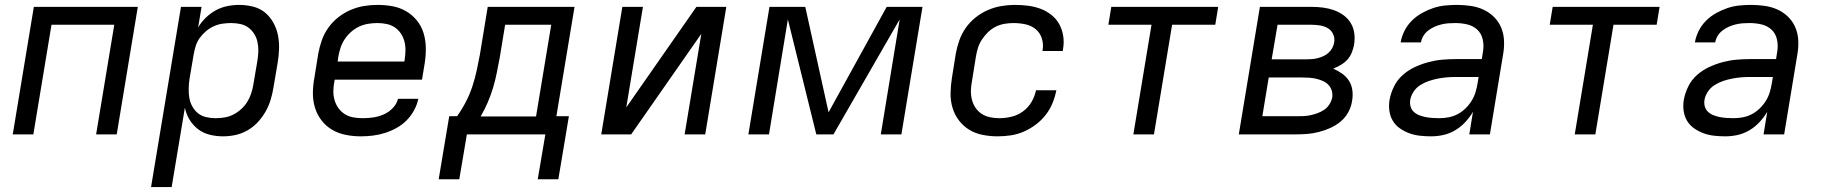

<svg xmlns="http://www.w3.org/2000/svg" viewBox="-20 -548 7440 783"><path d="M32 0 118 -520H542L456 0H372L446 -447H190L116 0Z M596 215 718 -520H802L788 -436Q800 -457 819 -475.5Q838 -494 860 -506Q882 -518 906.5 -523Q931 -528 955 -528Q984 -528 1012 -521Q1040 -514 1060.5 -497Q1081 -480 1094.5 -456Q1108 -432 1113.5 -404.5Q1119 -377 1118 -348Q1117 -319 1112 -290L1095 -190Q1091 -165 1083.5 -140.5Q1076 -116 1063 -93Q1050 -70 1031.5 -50Q1013 -30 989.5 -16.5Q966 -3 940.5 2.5Q915 8 890 8Q862 8 835.5 1.5Q809 -5 788 -21Q767 -37 753 -60Q739 -83 734 -109L680 215ZM859 -66Q877 -66 895.5 -69Q914 -72 931 -80.5Q948 -89 963 -102.5Q978 -116 988 -132Q998 -148 1004 -166Q1010 -184 1013 -202L1030 -302Q1033 -321 1033.5 -340Q1034 -359 1030 -377Q1026 -395 1016.5 -410Q1007 -425 993 -435.5Q979 -446 960.5 -450Q942 -454 923 -454Q906 -454 888 -451.5Q870 -449 853 -441.5Q836 -434 821.5 -422Q807 -410 795.5 -394.5Q784 -379 778.5 -361.5Q773 -344 770 -327L753 -227Q750 -207 749.5 -187.5Q749 -168 752 -149.5Q755 -131 764 -114.5Q773 -98 787 -86.5Q801 -75 820 -70.5Q839 -66 859 -66Z M1452 8Q1420 8 1390 2Q1360 -4 1335 -18.5Q1310 -33 1292 -56Q1274 -79 1265 -107.5Q1256 -136 1256 -167Q1256 -198 1262 -230L1278 -330Q1283 -357 1292.5 -384Q1302 -411 1319 -435Q1336 -459 1359.5 -477.5Q1383 -496 1410 -507.5Q1437 -519 1464.5 -523.5Q1492 -528 1519 -528Q1551 -528 1581 -522.5Q1611 -517 1636.5 -502Q1662 -487 1680.5 -464Q1699 -441 1707.5 -412.5Q1716 -384 1716.5 -353Q1717 -322 1712 -290L1701 -223H1345L1344 -218Q1340 -198 1339.5 -178.5Q1339 -159 1344 -141Q1349 -123 1359.5 -108Q1370 -93 1385.5 -83Q1401 -73 1420 -69.5Q1439 -66 1459 -66Q1480 -66 1501.5 -69Q1523 -72 1544 -81Q1565 -90 1581.5 -107Q1598 -124 1603 -145H1686Q1681 -121 1668.5 -98Q1656 -75 1637.5 -56.5Q1619 -38 1596 -25.5Q1573 -13 1549 -5.5Q1525 2 1500.5 5Q1476 8 1452 8ZM1357 -297H1629L1630 -302Q1633 -322 1633.5 -341Q1634 -360 1629.5 -378Q1625 -396 1615 -411Q1605 -426 1590.5 -436Q1576 -446 1557.5 -450Q1539 -454 1519 -454Q1501 -454 1482 -451Q1463 -448 1445.5 -440Q1428 -432 1412.5 -418.5Q1397 -405 1386 -388.5Q1375 -372 1369 -354Q1363 -336 1360 -318Z M1769 183 1812 -74H1844Q1864 -102 1880 -133Q1896 -164 1906.5 -196Q1917 -228 1924 -260.5Q1931 -293 1937 -325L1969 -520H2323L2249 -74H2300L2257 183H2173L2204 0H1884L1853 183ZM1940 -73H2166L2228 -447H2040L2018 -313Q2012 -282 2006 -251.5Q2000 -221 1991 -191Q1982 -161 1969.5 -131.5Q1957 -102 1940 -73Z M2432 0 2518 -520H2602L2534 -110L2820 -520H2942L2856 0H2772L2840 -410L2554 0Z M3379 0H3309L3193 -469L3116 0H3032L3118 -520H3264L3359 -90L3596 -520H3742L3656 0H3572L3649 -469Z M4048 8Q4017 8 3987 2Q3957 -4 3932.5 -19Q3908 -34 3890.5 -57Q3873 -80 3864.5 -108.5Q3856 -137 3856.5 -168Q3857 -199 3862 -230L3878 -330Q3883 -357 3892.5 -384Q3902 -411 3919 -435Q3936 -459 3959.5 -477.5Q3983 -496 4010 -507.5Q4037 -519 4064.5 -523.5Q4092 -528 4119 -528Q4147 -528 4173.5 -524.5Q4200 -521 4224 -512Q4248 -503 4268 -487Q4288 -471 4300 -449Q4312 -427 4316 -400.5Q4320 -374 4315 -347L4314 -340H4231L4232 -344Q4236 -369 4228.5 -392Q4221 -415 4203 -429.5Q4185 -444 4161.5 -449Q4138 -454 4113 -454Q4096 -454 4077.5 -451Q4059 -448 4041.5 -439.5Q4024 -431 4010 -417.5Q3996 -404 3985 -387.5Q3974 -371 3968.5 -353.5Q3963 -336 3960 -318L3944 -218Q3940 -198 3939.5 -179Q3939 -160 3943.5 -142Q3948 -124 3958 -109Q3968 -94 3983 -84Q3998 -74 4017 -70Q4036 -66 4055 -66Q4080 -66 4105 -72Q4130 -78 4151.5 -93.5Q4173 -109 4186.5 -132Q4200 -155 4205 -180H4288Q4283 -154 4272.5 -128Q4262 -102 4244.5 -79.5Q4227 -57 4203.5 -39.5Q4180 -22 4154.5 -11Q4129 0 4102 4Q4075 8 4048 8Z M4602 0 4676 -447H4500L4512 -520H4948L4936 -447H4760L4686 0Z M5032 0 5118 -520H5329Q5353 -520 5376 -517Q5399 -514 5420 -506.5Q5441 -499 5459 -486Q5477 -473 5488.5 -454Q5500 -435 5503 -412Q5506 -389 5502 -365Q5499 -349 5492.5 -333Q5486 -317 5474.5 -304.5Q5463 -292 5447.5 -283Q5432 -274 5417 -268Q5436 -260 5453 -248Q5470 -236 5481 -219Q5492 -202 5495 -180.5Q5498 -159 5494 -137Q5491 -114 5479 -91.5Q5467 -69 5448 -53Q5429 -37 5406 -26.5Q5383 -16 5359.5 -10Q5336 -4 5313 -2Q5290 0 5266 0ZM5166 -306H5307Q5319 -306 5331 -307Q5343 -308 5354.5 -311Q5366 -314 5377 -319Q5388 -324 5397.5 -332.5Q5407 -341 5413 -352Q5419 -363 5421 -375Q5424 -392 5417 -408Q5410 -424 5396 -432.5Q5382 -441 5364.5 -444Q5347 -447 5329 -447H5190ZM5128 -74H5266Q5281 -74 5295 -74.5Q5309 -75 5323.5 -78Q5338 -81 5353 -86.5Q5368 -92 5380.5 -100.5Q5393 -109 5401.5 -122.5Q5410 -136 5413 -150Q5415 -165 5411 -178.5Q5407 -192 5397.5 -202Q5388 -212 5375.5 -217.5Q5363 -223 5349 -226.5Q5335 -230 5320 -231Q5305 -232 5290 -232H5154Z M5816 8Q5793 8 5770.5 5.5Q5748 3 5727.5 -4.5Q5707 -12 5689 -24.5Q5671 -37 5660 -55.5Q5649 -74 5646 -96.5Q5643 -119 5647 -142Q5652 -169 5665 -195.5Q5678 -222 5700.5 -242Q5723 -262 5750 -274.5Q5777 -287 5805 -294.5Q5833 -302 5861 -304.5Q5889 -307 5916 -307H6023L6028 -339Q6032 -364 6026.5 -388Q6021 -412 6004 -427.5Q5987 -443 5963.5 -448.5Q5940 -454 5915 -454Q5901 -454 5887 -453Q5873 -452 5858.5 -448.5Q5844 -445 5830.5 -439Q5817 -433 5805 -424Q5793 -415 5785 -402Q5777 -389 5775 -375H5692Q5696 -399 5707.5 -422Q5719 -445 5737.5 -463.5Q5756 -482 5778.5 -494.5Q5801 -507 5824.5 -515Q5848 -523 5872.5 -525.5Q5897 -528 5921 -528Q5949 -528 5977 -524Q6005 -520 6029 -509Q6053 -498 6072 -479.5Q6091 -461 6101.5 -436.5Q6112 -412 6113.5 -384Q6115 -356 6110 -327L6056 0H5972L5987 -92Q5974 -70 5955.5 -50Q5937 -30 5914 -16.5Q5891 -3 5866 2.5Q5841 8 5816 8ZM5849 -66Q5868 -66 5887 -69.5Q5906 -73 5923.5 -82Q5941 -91 5956 -105.5Q5971 -120 5981.5 -137Q5992 -154 5997.5 -172.5Q6003 -191 6006 -210L6010 -234H5915Q5897 -234 5879.5 -232.5Q5862 -231 5844 -227.5Q5826 -224 5808 -218Q5790 -212 5773 -201.5Q5756 -191 5745 -174.5Q5734 -158 5731 -140Q5729 -126 5732.5 -113.5Q5736 -101 5745.5 -92Q5755 -83 5768 -78Q5781 -73 5794 -70.5Q5807 -68 5821 -67Q5835 -66 5849 -66Z M6402 0 6476 -447H6300L6312 -520H6748L6736 -447H6560L6486 0Z M7016 8Q6993 8 6970.5 5.5Q6948 3 6927.5 -4.5Q6907 -12 6889 -24.5Q6871 -37 6860 -55.5Q6849 -74 6846 -96.5Q6843 -119 6847 -142Q6852 -169 6865 -195.5Q6878 -222 6900.5 -242Q6923 -262 6950 -274.5Q6977 -287 7005 -294.5Q7033 -302 7061 -304.5Q7089 -307 7116 -307H7223L7228 -339Q7232 -364 7226.5 -388Q7221 -412 7204 -427.5Q7187 -443 7163.5 -448.5Q7140 -454 7115 -454Q7101 -454 7087 -453Q7073 -452 7058.5 -448.5Q7044 -445 7030.5 -439Q7017 -433 7005 -424Q6993 -415 6985 -402Q6977 -389 6975 -375H6892Q6896 -399 6907.5 -422Q6919 -445 6937.5 -463.5Q6956 -482 6978.5 -494.5Q7001 -507 7024.5 -515Q7048 -523 7072.5 -525.5Q7097 -528 7121 -528Q7149 -528 7177 -524Q7205 -520 7229 -509Q7253 -498 7272 -479.5Q7291 -461 7301.5 -436.5Q7312 -412 7313.5 -384Q7315 -356 7310 -327L7256 0H7172L7187 -92Q7174 -70 7155.5 -50Q7137 -30 7114 -16.5Q7091 -3 7066 2.5Q7041 8 7016 8ZM7049 -66Q7068 -66 7087 -69.5Q7106 -73 7123.5 -82Q7141 -91 7156 -105.5Q7171 -120 7181.5 -137Q7192 -154 7197.5 -172.5Q7203 -191 7206 -210L7210 -234H7115Q7097 -234 7079.5 -232.5Q7062 -231 7044 -227.5Q7026 -224 7008 -218Q6990 -212 6973 -201.5Q6956 -191 6945 -174.5Q6934 -158 6931 -140Q6929 -126 6932.5 -113.5Q6936 -101 6945.5 -92Q6955 -83 6968 -78Q6981 -73 6994 -70.5Q7007 -68 7021 -67Q7035 -66 7049 -66Z"/></svg>

Font: Iosevka Aile Oblique
Style: Regular
Weight: 400
Italic angle: -9°
Designer: Belleve Invis
Foundry: Belleve Invis
Version: Version 31.1.0; ttfautohint (v1.8.4)